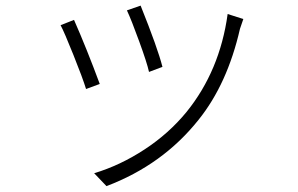

<svg xmlns="http://www.w3.org/2000/svg" viewBox="-20 -585 1040 670"><path d="M422.9 -548.8 470.7 -565.4Q530.3 -417 546.9 -351.6L500 -334Q493.2 -365.2 465.8 -440.4Q438.5 -515.6 422.9 -548.8ZM774.4 -536.1 829.1 -518.6Q826.2 -511.7 817.4 -484.4Q773.4 -292 672.9 -167Q547.9 -9.8 351.6 64.5L308.6 19.5Q399.4 -7.8 484.4 -63.5Q569.3 -119.1 630.9 -194.3Q747.1 -337.9 774.4 -536.1ZM191.4 -497.1 238.3 -515.6Q282.2 -416 328.1 -292L280.3 -274.4Q268.6 -312.5 236.3 -393.1Q204.1 -473.6 191.4 -497.1Z"/></svg>

Font: GenEi Gothic M Light
Style: Regular
Weight: 300
Designer: o_tamon (Modified); [Source Han Sans]
Ryoko NISHIZUKA  (kana & ideographs); Paul D. Hunt (Latin, Greek & Cyrillic); Wenl
Version: Version 1.1a;Original Version 1.004